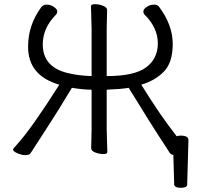

<svg xmlns="http://www.w3.org/2000/svg" viewBox="-20 -725 953 916"><path d="M823 -75Q832 -78 842 -78Q879 -78 879 -57V-56L873 155Q873 171 843 171Q813 171 811 155L807 14Q795 12 790 5Q780 -12 744.5 -65.5Q709 -119 594 -306Q560 -300 489 -297V-106L492 0Q492 10 473 10Q454 10 434.5 2.5Q415 -5 415 -18L417 -107V-297Q379 -297 323 -306Q256 -194 197 -104Q138 -14 131 -2Q124 10 117.5 12.5Q111 15 97.5 15Q84 15 63 6Q42 -3 42 -12Q42 -15 64 -39Q131 -113 263 -321Q114 -364 114 -502Q114 -606 177 -691Q186 -703 203.5 -703Q221 -703 237 -692Q253 -681 253 -671Q253 -661 247 -655Q184 -592 184 -513Q184 -408 297 -378Q350 -364 417 -362V-589L414 -695Q414 -705 433 -705Q452 -705 471.5 -697.5Q491 -690 491 -677L489 -588V-362Q621 -362 677 -403.5Q733 -445 733 -518.5Q733 -592 670 -655Q664 -661 664 -671Q664 -681 680 -692Q696 -703 714.5 -703Q733 -703 740 -691Q804 -605 804 -515.5Q804 -426 761.5 -383Q719 -340 654 -321Q744 -175 823 -75Z"/></svg>

Font: Moon Stars Kai T
Style: Regular
Weight: 400
Designer: GuiWonder
Version: Version 1.101